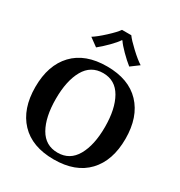

<svg xmlns="http://www.w3.org/2000/svg" viewBox="-222 -1125 1209 1288"><g transform="rotate(30 383.0 -481.0)"><path d="M191 -829Q225 -850 276.5 -897.5Q328 -945 346 -972H418Q436 -946 487.5 -898Q539 -850 573 -829L511 -783Q478 -809 439.5 -847.5Q401 -886 384 -912H380Q364 -887 326 -848.5Q288 -810 254 -783ZM34 -350Q34 -519 124.5 -614.5Q215 -710 383 -710Q551 -710 641.5 -614.5Q732 -519 732 -350Q732 -181 641.5 -85.5Q551 10 383 10Q215 10 124.5 -85.5Q34 -181 34 -350ZM573 -350Q573 -490 525 -574Q477 -658 383 -658Q288 -658 240.5 -574Q193 -490 193 -350Q193 -209 240.5 -125.5Q288 -42 383 -42Q477 -42 525 -126Q573 -210 573 -350Z"/></g></svg>

Font: Trirong Bold
Style: Regular
Weight: 700
Designer: Katatrad Team
Foundry: CadsonDemak
Version: Version 1.000